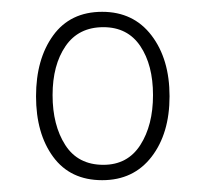

<svg xmlns="http://www.w3.org/2000/svg" viewBox="-20 -745 346 325"><path d="M153 -440Q99 -440 70 -479.5Q41 -519 41 -582Q41 -645 70 -685Q99 -725 153 -725Q206 -725 236.5 -685Q267 -645 267 -582Q267 -519 236.5 -479.5Q206 -440 153 -440ZM155 -466Q196 -466 217.5 -499.5Q239 -533 239 -584Q239 -635 217.5 -667Q196 -699 155 -699Q113 -699 91 -667Q69 -635 69 -584Q69 -533 90.5 -499.5Q112 -466 155 -466Z"/></svg>

Font: Noto Serif Myanmar ExtraCondensed ExtraLight
Style: Regular
Weight: 200
Width: 2
Designer: Ben Mitchell and the Monotype Design Team
Foundry: Monotype Imaging Inc.
Version: Version 2.106; ttfautohint (v1.8.4.7-5d5b)